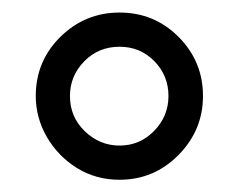

<svg xmlns="http://www.w3.org/2000/svg" viewBox="-20 -764 380 306"><path d="M170.5 -477.5Q132.5 -477.5 102.2 -496.5Q72 -515.5 54.5 -546Q37 -576.5 37 -611Q37 -666.5 76.2 -705.2Q115.5 -744 170.5 -744Q226 -744 264.8 -705Q303.5 -666 303.5 -611Q303.5 -556.5 264.5 -517Q225.5 -477.5 170.5 -477.5ZM170.5 -532Q203 -532 225.8 -555.5Q248.5 -579 248.5 -611Q248.5 -643.5 226 -666.5Q203.5 -689.5 170.5 -689.5Q137 -689.5 114.2 -666.2Q91.5 -643 91.5 -611Q91.5 -577.5 115.2 -554.8Q139 -532 170.5 -532Z"/></svg>

Font: Betina Sans
Style: Regular
Weight: 400
Designer: Jonathan Pinhorn (font) & Cristiano Sobral (main changes)
Version: Version 2.001;April 28, 2021;FontCreator 13.0.0.2655 32-bit;